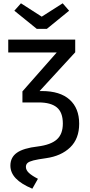

<svg xmlns="http://www.w3.org/2000/svg" viewBox="-20 -929 545 1164"><path d="M203 -754 67 -864 107 -909 233 -828 360 -909 399 -864 264 -754ZM460 -179Q460 -88 405.5 -35.5Q351 17 259 30Q208 37 182.5 43.5Q157 50 147 59Q137 68 137 83Q137 102 155 119Q173 136 210 155L176 215Q109 187 76 152.5Q43 118 43 75Q43 25 82.5 -3Q122 -31 209 -41Q288 -51 324.5 -83.5Q361 -116 361 -180Q361 -248 324.5 -278Q288 -308 214 -308H116V-375L324 -611H30V-689H436V-612L220 -377H234Q344 -377 402 -325Q460 -273 460 -179Z"/></svg>

Font: Fira GO
Style: Regular
Weight: 400
Designer: Carrois Corporate
Foundry: Carrois Corporate GbR
Version: Version 0.300